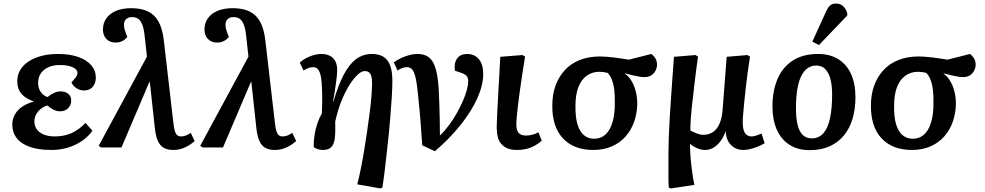

<svg xmlns="http://www.w3.org/2000/svg" viewBox="-20 -828 5529 1078"><path d="M268 14Q196 14 147 -3.5Q98 -21 73.5 -53Q49 -85 49 -129Q49 -160 64 -186Q79 -212 106 -230Q133 -248 168 -257V-259Q138 -270 117.5 -285.5Q97 -301 87 -322.5Q77 -344 77 -372Q77 -418 106 -452.5Q135 -487 186.5 -506Q238 -525 305 -525Q373 -525 420 -508Q467 -491 492.5 -461.5Q518 -432 518 -392Q518 -361 500.5 -340.5Q483 -320 450 -320Q435 -320 421.5 -326Q408 -332 397.5 -342Q387 -352 381 -365Q401 -387 408 -397.5Q415 -408 415 -419Q415 -438 388 -450.5Q361 -463 317 -463Q280 -463 252.5 -451Q225 -439 209.5 -416.5Q194 -394 194 -362Q194 -333 208.5 -312Q223 -291 247 -283Q262 -296 281.5 -305.5Q301 -315 319 -315Q347 -315 363.5 -301Q380 -287 380 -264Q380 -238 362.5 -220.5Q345 -203 318 -203Q298 -203 279.5 -212.5Q261 -222 246 -236Q215 -227 194 -202Q173 -177 173 -146Q173 -121 186.5 -102Q200 -83 226 -72.5Q252 -62 288 -62Q340 -62 381.5 -80.5Q423 -99 460 -138L499 -94Q475 -60 438.5 -35.5Q402 -11 359 1.5Q316 14 268 14Z M953 14Q921 14 899.5 2Q878 -10 866 -37.5Q854 -65 849 -112L821 -370L817 -364L662 0H548L534 -9L805 -510L793 -618Q789 -662 780 -686.5Q771 -711 757 -721.5Q743 -732 721 -732Q699 -732 687.5 -720Q676 -708 676 -689Q676 -676 679.5 -663.5Q683 -651 689 -635L695 -622Q686 -608 668.5 -598.5Q651 -589 629 -589Q596 -589 577 -609.5Q558 -630 558 -662Q558 -698 577 -725Q596 -752 631.5 -767Q667 -782 716 -782Q755 -782 786.5 -773Q818 -764 841.5 -743Q865 -722 879.5 -687Q894 -652 900 -599L953 -142Q956 -113 961 -95Q966 -77 974.5 -69.5Q983 -62 996 -62Q1011 -62 1023.5 -67Q1036 -72 1051 -82L1073 -36Q1048 -14 1018 0Q988 14 953 14Z M1523 14Q1491 14 1469.5 2Q1448 -10 1436 -37.5Q1424 -65 1419 -112L1391 -370L1387 -364L1232 0H1118L1104 -9L1375 -510L1363 -618Q1359 -662 1350 -686.5Q1341 -711 1327 -721.5Q1313 -732 1291 -732Q1269 -732 1257.5 -720Q1246 -708 1246 -689Q1246 -676 1249.5 -663.5Q1253 -651 1259 -635L1265 -622Q1256 -608 1238.5 -598.5Q1221 -589 1199 -589Q1166 -589 1147 -609.5Q1128 -630 1128 -662Q1128 -698 1147 -725Q1166 -752 1201.5 -767Q1237 -782 1286 -782Q1325 -782 1356.5 -773Q1388 -764 1411.5 -743Q1435 -722 1449.5 -687Q1464 -652 1470 -599L1523 -142Q1526 -113 1531 -95Q1536 -77 1544.5 -69.5Q1553 -62 1566 -62Q1581 -62 1593.5 -67Q1606 -72 1621 -82L1643 -36Q1618 -14 1588 0Q1558 14 1523 14Z M2116 230 1986 207Q1996 168 2006 118.5Q2016 69 2025 14Q2034 -41 2042 -96Q2050 -151 2056.5 -202Q2063 -253 2066 -294Q2069 -335 2069 -362Q2069 -397 2059.5 -413Q2050 -429 2028 -429Q2014 -429 1998 -417Q1982 -405 1965.5 -384.5Q1949 -364 1933.5 -337Q1918 -310 1904 -278Q1890 -246 1879.5 -212Q1869 -178 1862 -145Q1863 -107 1862 -77.5Q1861 -48 1854.5 -27.5Q1848 -7 1833 3.5Q1818 14 1792 14Q1775 14 1760 8Q1745 2 1741 -4Q1741 -40 1746.5 -73Q1752 -106 1762 -135.5Q1772 -165 1787 -191Q1788 -213 1788.5 -232Q1789 -251 1789 -267.5Q1789 -284 1789 -298.5Q1789 -313 1788 -326Q1787 -370 1781.5 -398Q1776 -426 1765.5 -438.5Q1755 -451 1737 -451Q1725 -451 1711.5 -446Q1698 -441 1684 -432L1663 -477Q1680 -492 1700.5 -502.5Q1721 -513 1742 -519Q1763 -525 1783 -525Q1811 -525 1830.5 -515.5Q1850 -506 1861.5 -486.5Q1873 -467 1873 -435Q1873 -422 1871.5 -404.5Q1870 -387 1867 -365.5Q1864 -344 1860 -317.5Q1856 -291 1850 -259L1852 -258Q1879 -350 1910 -409Q1941 -468 1980 -496.5Q2019 -525 2067 -525Q2106 -525 2131.5 -510Q2157 -495 2170 -462Q2183 -429 2183 -374Q2183 -337 2179.5 -281Q2176 -225 2170.5 -159Q2165 -93 2157.5 -24Q2150 45 2142.5 109.5Q2135 174 2127 225Z M2422 21 2351 -12Q2348 -50 2346 -77.5Q2344 -105 2342 -133.5Q2340 -162 2336.5 -200Q2333 -238 2327 -296Q2321 -360 2313 -393.5Q2305 -427 2293.5 -439Q2282 -451 2264 -451Q2253 -451 2241 -447Q2229 -443 2212 -432L2191 -478Q2209 -491 2231 -501.5Q2253 -512 2277 -518.5Q2301 -525 2322 -525Q2351 -525 2371.5 -516Q2392 -507 2406.5 -486Q2421 -465 2430 -427Q2439 -389 2443 -331Q2445 -293 2446.5 -248Q2448 -203 2449 -156.5Q2450 -110 2450 -67Q2477 -93 2501.5 -126Q2526 -159 2545.5 -194Q2565 -229 2579.5 -262.5Q2594 -296 2601.5 -324.5Q2609 -353 2609 -372Q2609 -390 2600 -401Q2591 -412 2570 -419L2534 -431Q2528 -474 2546.5 -499.5Q2565 -525 2602 -525Q2645 -525 2669 -495.5Q2693 -466 2693 -413Q2693 -350 2660 -276.5Q2627 -203 2566 -126.5Q2505 -50 2422 21Z M2883 14Q2850 14 2828.5 4.5Q2807 -5 2793.5 -21Q2780 -37 2774.5 -59.5Q2769 -82 2769 -108Q2769 -114 2769 -121.5Q2769 -129 2769.5 -138.5Q2770 -148 2770.5 -160.5Q2771 -173 2771.5 -187Q2772 -201 2773 -218Q2774 -235 2775 -254Q2776 -273 2777 -294.5Q2778 -316 2779.5 -340.5Q2781 -365 2782.5 -391.5Q2784 -418 2785.5 -447.5Q2787 -477 2789 -509L2914 -519L2928 -510Q2919 -455 2911.5 -405Q2904 -355 2898 -312.5Q2892 -270 2888 -234.5Q2884 -199 2881.5 -173Q2879 -147 2879 -129Q2879 -108 2884.5 -94.5Q2890 -81 2902 -74Q2914 -67 2934 -67Q2952 -67 2969 -71.5Q2986 -76 3003 -85L3022 -38Q3001 -20 2979.5 -8.5Q2958 3 2934 8.5Q2910 14 2883 14Z M3311 14Q3254 14 3211 -3.5Q3168 -21 3138.5 -53.5Q3109 -86 3094.5 -132.5Q3080 -179 3081 -238Q3081 -297 3099 -347Q3117 -397 3151 -434Q3185 -471 3235 -491Q3285 -511 3349 -511Q3364 -511 3384 -509.5Q3404 -508 3425.5 -505.5Q3447 -503 3469 -499.5Q3491 -496 3511 -493L3637 -525Q3654 -512 3661.5 -497Q3669 -482 3669 -466Q3669 -449 3661 -432.5Q3653 -416 3637.5 -405.5Q3622 -395 3596 -395Q3584 -395 3568 -398Q3552 -401 3532 -405.5Q3512 -410 3489 -416V-414Q3510 -400 3525.5 -374Q3541 -348 3549.5 -315Q3558 -282 3558 -245Q3557 -193 3541 -146Q3525 -99 3493.5 -63Q3462 -27 3416 -6.5Q3370 14 3311 14ZM3316 -49Q3352 -49 3377.5 -71Q3403 -93 3417.5 -137Q3432 -181 3432 -247Q3433 -293 3428.5 -326.5Q3424 -360 3414.5 -383Q3405 -406 3391 -419Q3378 -422 3367 -423.5Q3356 -425 3346 -425Q3304 -425 3273.5 -402.5Q3243 -380 3227 -338Q3211 -296 3211 -235Q3210 -172 3222 -131Q3234 -90 3258 -69.5Q3282 -49 3316 -49Z M3746 230 3735 225Q3733 199 3733 171.5Q3733 144 3733 109Q3733 74 3733 27Q3733 -8 3735 -60Q3737 -112 3741 -179Q3745 -246 3751 -329Q3757 -412 3764 -509L3885 -519L3899 -510Q3887 -425 3879.5 -359.5Q3872 -294 3866.5 -245.5Q3861 -197 3858.5 -160.5Q3856 -124 3856 -96Q3871 -87 3891.5 -79Q3912 -71 3928 -71Q3961 -71 3984.5 -87.5Q4008 -104 4021.5 -137.5Q4035 -171 4038 -223L4060 -509L4177 -519L4191 -510Q4185 -473 4179 -429.5Q4173 -386 4168 -342Q4163 -298 4159 -258Q4155 -218 4152.5 -187Q4150 -156 4150 -139Q4150 -116 4155 -98.5Q4160 -81 4171.5 -71.5Q4183 -62 4200 -62Q4211 -62 4226.5 -67Q4242 -72 4256 -78L4273 -24Q4260 -16 4244.5 -9Q4229 -2 4213 3Q4197 8 4182 11Q4167 14 4155 14Q4125 14 4103 1Q4081 -12 4068 -36Q4055 -60 4055 -91H4054Q4043 -59 4025.5 -35.5Q4008 -12 3986 1Q3964 14 3939 14Q3915 14 3892 3.5Q3869 -7 3855 -20H3854Q3854 5 3856 38Q3858 71 3862 105Q3866 139 3870.5 167Q3875 195 3879 210Z M4526 15Q4459 15 4412 -15.5Q4365 -46 4341 -101Q4317 -156 4317 -230Q4317 -318 4345.5 -384.5Q4374 -451 4431 -488Q4488 -525 4573 -525Q4640 -525 4687 -495.5Q4734 -466 4758.5 -412Q4783 -358 4783 -281Q4783 -217 4767 -162.5Q4751 -108 4719 -68.5Q4687 -29 4639 -7Q4591 15 4526 15ZM4537 -51Q4577 -51 4602.5 -79.5Q4628 -108 4640 -163Q4652 -218 4652 -296Q4652 -350 4642 -386Q4632 -422 4612.5 -441Q4593 -460 4563 -460Q4536 -460 4515 -445.5Q4494 -431 4479 -401.5Q4464 -372 4456.5 -326.5Q4449 -281 4449 -219Q4449 -163 4458.5 -125.5Q4468 -88 4488 -69.5Q4508 -51 4537 -51ZM4578 -575 4541 -594 4616 -759Q4628 -786 4640.5 -797Q4653 -808 4674 -808Q4697 -808 4712.5 -794.5Q4728 -781 4737 -755V-741Z M5100 14Q5043 14 5000 -3.5Q4957 -21 4927.5 -53.5Q4898 -86 4883.5 -132.5Q4869 -179 4870 -238Q4870 -297 4888 -347Q4906 -397 4940 -434Q4974 -471 5024 -491Q5074 -511 5138 -511Q5153 -511 5173 -509.5Q5193 -508 5214.5 -505.5Q5236 -503 5258 -499.5Q5280 -496 5300 -493L5426 -525Q5443 -512 5450.5 -497Q5458 -482 5458 -466Q5458 -449 5450 -432.5Q5442 -416 5426.5 -405.5Q5411 -395 5385 -395Q5373 -395 5357 -398Q5341 -401 5321 -405.5Q5301 -410 5278 -416V-414Q5299 -400 5314.5 -374Q5330 -348 5338.5 -315Q5347 -282 5347 -245Q5346 -193 5330 -146Q5314 -99 5282.5 -63Q5251 -27 5205 -6.5Q5159 14 5100 14ZM5105 -49Q5141 -49 5166.5 -71Q5192 -93 5206.5 -137Q5221 -181 5221 -247Q5222 -293 5217.5 -326.5Q5213 -360 5203.5 -383Q5194 -406 5180 -419Q5167 -422 5156 -423.5Q5145 -425 5135 -425Q5093 -425 5062.5 -402.5Q5032 -380 5016 -338Q5000 -296 5000 -235Q4999 -172 5011 -131Q5023 -90 5047 -69.5Q5071 -49 5105 -49Z"/></svg>

Font: Literata 18pt SemiBold
Style: Italic
Weight: 600
Italic angle: -2°
Designer: Latin by Veronika Burian and Jose Scaglione. Greek by Irene Vlachou. Cyrillic by Vera Evstafieva
Foundry: TypeTogether
Version: Version 3.103;gftools[0.9.29]